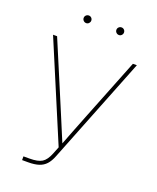

<svg xmlns="http://www.w3.org/2000/svg" viewBox="-162 -994 887 1088"><g transform="rotate(20 281.0 -449.5)"><path d="M106.4 0V-22.5H142.6Q193.4 -22.5 217.8 -37.6Q242.2 -52.7 259.3 -95.7L276.4 -138.7L28.3 -727.5H52.7L204.6 -367.2Q219.2 -332.5 233.6 -298.1Q248 -263.7 262.5 -229Q276.9 -194.3 291.5 -159.7H285.6Q305.7 -211.9 325.9 -263.7Q346.2 -315.4 366.7 -367.2L509.8 -727.5H533.7L279.8 -86.9Q267.1 -54.2 249.8 -35.4Q232.4 -16.6 206.8 -8.3Q181.2 0 142.6 0ZM379.4 -853.5Q369.6 -853.5 362.8 -860.4Q356 -867.2 356 -876.5Q356 -886.2 362.8 -892.8Q369.6 -899.4 379.4 -899.4Q388.7 -899.4 395.3 -892.8Q401.9 -886.2 401.9 -876.5Q401.9 -867.2 395.3 -860.4Q388.7 -853.5 379.4 -853.5ZM182.1 -853.5Q172.4 -853.5 165.5 -860.4Q158.7 -867.2 158.7 -876.5Q158.7 -886.2 165.5 -892.8Q172.4 -899.4 182.1 -899.4Q191.4 -899.4 198 -892.8Q204.6 -886.2 204.6 -876.5Q204.6 -867.2 198 -860.4Q191.4 -853.5 182.1 -853.5Z"/></g></svg>

Font: Inter 17pt Thin
Style: Regular
Weight: 250
Version: Version 4.001;git-66647c0bb